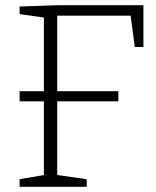

<svg xmlns="http://www.w3.org/2000/svg" viewBox="-20 -715 598 735"><path d="M55 -690 199 -695H529V-535H496L480 -655H199V-366H433V-327H199V-45L312 -29V0H55V-29L148 -45V-327H55V-366H148V-648L55 -661Z"/></svg>

Font: Bitter Pro Light
Style: Regular
Weight: 300
Designer: Sol Matas, and Bitter project Authors
Foundry: Sol Matas
Version: Version 1.010